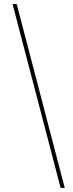

<svg xmlns="http://www.w3.org/2000/svg" viewBox="-20 -760 353 931"><path d="M273.9 150.9 41 -740.2H61L293.9 150.9Z"/></svg>

Font: Anuphan Thin
Style: Regular
Weight: 250
Designer: Mike Abbink, Paul van der Laan, Pieter van Rosmalen, Mint Tantisuwanna
Foundry: Bold Monday; Cadson Demak
Version: Version 3.002;hotconv 1.0.109;makeotfexe 2.5.65596